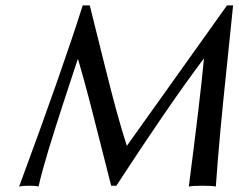

<svg xmlns="http://www.w3.org/2000/svg" viewBox="-20 -682 876 705"><path d="M283.7 -662.1H309.6Q318.4 -628.9 365.2 -439Q412.1 -249 445.8 -146.5L813.5 -662.1H835.9Q828.6 -588.4 813.5 -444.3Q798.3 -300.3 788.8 -197.3Q779.3 -94.2 772.5 2.9Q758.3 0 723.1 0Q689 0 673.3 2.9Q715.3 -320.3 729 -467.8Q602.1 -299.3 407.2 0H388.2Q376.5 -44.4 351.8 -143.3Q327.1 -242.2 307.1 -318.4Q287.1 -394.5 266.1 -466.3Q260.7 -450.2 239.7 -386.5Q218.8 -322.8 210 -295.9Q201.2 -269 183.8 -214.1Q166.5 -159.2 157 -127.9Q147.5 -96.7 137.2 -59.3Q127 -22 121.6 2.9Q111.3 0 88.9 0Q62 0 50.3 2.9Q209 -425.8 283.7 -662.1Z"/></svg>

Font: Linux Biolinum O
Style: Italic
Weight: 400
Italic angle: -12°
Designer: Philipp H. Poll
Foundry: Philipp H. Poll
Version: Version 1.1.3